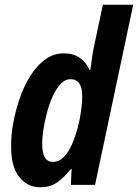

<svg xmlns="http://www.w3.org/2000/svg" viewBox="-20 -780 582 810"><path d="M149 10Q96 10 61.5 -33Q27 -76 27 -160Q26 -206 35.5 -259Q45 -312 63 -364.5Q81 -417 108 -460Q135 -503 170.5 -529Q206 -555 250 -555Q289 -555 316 -536.5Q343 -518 358 -484H361Q364 -504 367.5 -531.5Q371 -559 376 -581L414 -760H542L381 0H279L282 -67H279Q250 -31 221 -10.5Q192 10 149 10ZM203 -97Q229 -97 249 -117.5Q269 -138 283.5 -171Q298 -204 308 -242Q318 -280 322.5 -315Q327 -350 327 -374Q327 -446 277 -446Q255 -446 236.5 -426.5Q218 -407 203.5 -376Q189 -345 179 -308Q169 -271 163.5 -235.5Q158 -200 158 -173Q158 -97 203 -97Z"/></svg>

Font: Noto Sans Condensed
Style: Bold Italic
Weight: 700
Width: 3
Italic angle: -12°
Designer: Monotype Design Team
Foundry: Monotype Imaging Inc.
Version: Version 2.013; ttfautohint (v1.8.4.7-5d5b)